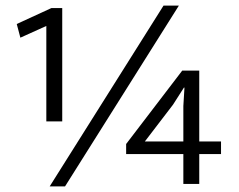

<svg xmlns="http://www.w3.org/2000/svg" viewBox="-20 -659 857 688"><path d="M158 9 566 -639H621L213 9ZM164 -630H203V-224H146V-566L53 -524L40 -573ZM633 -406H694V-152H772V-107H694V0H637V-107H432V-143ZM600 -284 499 -152H637V-279L641 -345H639Z"/></svg>

Font: Mukta Malar Light
Style: Regular
Weight: 300
Designer: Aadarsh Rajan, Girish Dalvi, Yashodeep Gholap
Foundry: Ek Type
Version: Version 2.538;PS 1.000;hotconv 16.6.51;makeotf.lib2.5.65220;